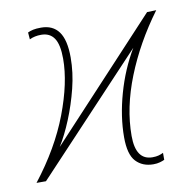

<svg xmlns="http://www.w3.org/2000/svg" viewBox="-66 -605 687 679"><g transform="rotate(-10 277.0 -265.5)"><path d="M432 7Q393 7 369.5 -18Q346 -43 346 -105Q346 -179 369 -260.5Q392 -342 433 -411L47 0H13Q98 -109 140 -219.5Q182 -330 182 -416Q182 -467 166.5 -490Q151 -513 120 -513Q96 -513 78 -504L76 -529Q84 -533 95 -535.5Q106 -538 124 -538Q166 -538 187.5 -508.5Q209 -479 209 -416Q209 -362 195 -306Q181 -250 160 -199Q139 -148 116 -111L503 -527L536 -528Q460 -425 416.5 -315.5Q373 -206 373 -105Q373 -18 433 -18Q446 -18 455 -20.5Q464 -23 472 -27V-2Q466 1 455.5 4Q445 7 432 7Z"/></g></svg>

Font: Noto Sans SemiCondensed Thin
Style: Italic
Weight: 100
Width: 4
Italic angle: -12°
Designer: Monotype Design Team
Foundry: Monotype Imaging Inc.
Version: Version 2.013; ttfautohint (v1.8.4.7-5d5b)